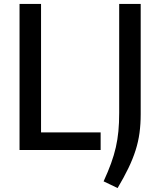

<svg xmlns="http://www.w3.org/2000/svg" viewBox="-20 -760 809 973"><path d="M505 159Q528 109 543 67.5Q558 26 567 -13.5Q576 -53 580 -95Q584 -137 584 -188V-740H693V-181Q693 -131 687 -86.5Q681 -42 667 2Q653 46 630.5 92.5Q608 139 576 193ZM79 -740H188V-89H490V0H79Z"/></svg>

Font: Encode Sans Narrow
Style: Medium
Weight: 500
Designer: Pablo Impallari, Andres Torresi
Foundry: Pablo Impallari, Andres Torresi
Version: Version 1.000; ttfautohint (v1.00) -l 8 -r 50 -G 200 -x 14 -